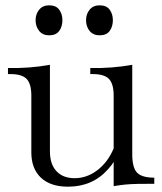

<svg xmlns="http://www.w3.org/2000/svg" viewBox="-20 -692 611 723"><path d="M236 11Q170 11 134 -23Q98 -57 98 -118V-332Q98 -376 80.5 -394.5Q63 -413 20 -413H10V-436Q51 -435 90 -438Q129 -441 168 -448V-122Q168 -74 192.5 -47.5Q217 -21 261 -21Q307 -21 346.5 -51Q386 -81 408 -133L432 -128Q422 -104 411 -86.5Q400 -69 387 -55Q329 11 236 11ZM408 9V-332Q408 -376 390.5 -394.5Q373 -413 330 -413H320V-436Q361 -435 400 -438Q439 -441 478 -448V-111Q478 -61 496 -42Q514 -23 561 -23V0Q523 0 497.5 0.5Q472 1 451.5 3Q431 5 408 9ZM165 -559Q141 -559 127.5 -575.5Q114 -592 114 -616Q114 -639 127.5 -655.5Q141 -672 165 -672Q191 -672 203 -655.5Q215 -639 215 -616Q215 -592 203 -575.5Q191 -559 165 -559ZM355 -559Q331 -559 317.5 -575.5Q304 -592 304 -616Q304 -639 317.5 -655.5Q331 -672 355 -672Q381 -672 393 -655.5Q405 -639 405 -616Q405 -592 393 -575.5Q381 -559 355 -559Z"/></svg>

Font: Baskervville
Style: Regular
Weight: 400
Designer: Alexis Faudot, Rémi Forte, Morgane Pierson, Rafael Ribas, Tanguy Vanlaeys, Rosalie Wagner, Thomas Huot-Marchand
Foundry: ANRT
Version: Version 1.100